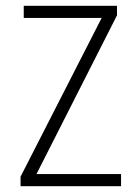

<svg xmlns="http://www.w3.org/2000/svg" viewBox="-20 -643 478 663"><path d="M51 0V-33L331 -581H62V-623H384V-590L106 -42H398V0Z"/></svg>

Font: Inconsolata SemiCondensed Light
Style: Regular
Weight: 300
Width: 4
Monospace: yes
Designer: Raph Levien, Cyreal, Brenton Simpson
Foundry: Raph Levien, Cyreal, Google
Version: Version 3.100; ttfautohint (v1.8.4.7-5d5b)